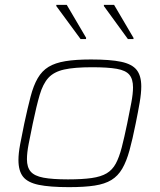

<svg xmlns="http://www.w3.org/2000/svg" viewBox="-20 -763 661 791"><path d="M264 8Q185 8 139.5 -1.5Q94 -11 75 -35Q56 -59 56 -104Q56 -131 63 -168.5Q70 -206 80 -254Q94 -319 106 -365Q118 -411 135.5 -441Q153 -471 180 -487.5Q207 -504 249.5 -511Q292 -518 355 -518Q434 -518 479 -508.5Q524 -499 543 -475Q562 -451 562 -407Q562 -379 555.5 -341Q549 -303 539 -254Q526 -189 513.5 -143.5Q501 -98 483.5 -68Q466 -38 439 -21.5Q412 -5 370 1.5Q328 8 264 8ZM260 -24Q319 -24 357.5 -29.5Q396 -35 419.5 -49Q443 -63 457 -89Q471 -115 481.5 -155.5Q492 -196 504 -254Q514 -303 521 -340Q528 -377 528 -403Q528 -437 513 -455Q498 -473 461 -479.5Q424 -486 359 -486Q286 -486 244 -476.5Q202 -467 179.5 -442.5Q157 -418 143.5 -372Q130 -326 115 -254Q105 -206 98 -169.5Q91 -133 91 -107Q91 -74 106.5 -56Q122 -38 159 -31Q196 -24 260 -24ZM312 -602 212 -738V-743H255L335 -607L334 -602ZM507 -602 408 -738V-743H450L530 -607V-602Z"/></svg>

Font: Saira SemiExpanded Thin
Style: Italic
Weight: 250
Width: 6
Italic angle: -12°
Designer: Hector Gatti with collaboration of the Omnibus-Type team
Foundry: Omnibus-Type
Version: Version 1.101